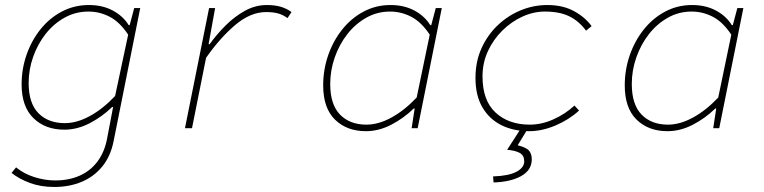

<svg xmlns="http://www.w3.org/2000/svg" viewBox="-20 -510 3040 764"><path d="M196 234Q142 234 99 218Q56 202 26 178L44 156Q74 181 116 194.5Q158 208 200 208Q254 208 297 189Q340 170 368 132.5Q396 95 406 42L430 -84H426Q386 -45 336.5 -19.5Q287 6 236 6Q160 6 113 -40Q66 -86 66 -174Q66 -236 86 -293Q106 -350 142 -394.5Q178 -439 227 -464.5Q276 -490 334 -490Q388 -490 429 -468Q470 -446 492 -410H496L514 -478H538L432 52Q420 112 387 152.5Q354 193 305 213.5Q256 234 196 234ZM238 -20Q286 -20 338 -48.5Q390 -77 438 -128L490 -372Q457 -422 417 -443Q377 -464 332 -464Q281 -464 237.5 -440Q194 -416 162 -375.5Q130 -335 112 -284Q94 -233 94 -180Q94 -99 133 -59.5Q172 -20 238 -20Z M716 0 812 -478H836L810 -334H814Q842 -373 877.5 -408.5Q913 -444 954.5 -467Q996 -490 1042 -490Q1074 -490 1097.5 -483Q1121 -476 1140 -462L1124 -438Q1105 -452 1085 -457Q1065 -462 1039 -462Q977 -462 916.5 -411Q856 -360 800 -280L744 0Z M1436 12Q1360 12 1313 -34Q1266 -80 1266 -170Q1266 -233 1286 -290.5Q1306 -348 1342 -393Q1378 -438 1427 -464Q1476 -490 1534 -490Q1588 -490 1629 -468Q1670 -446 1692 -410H1696L1714 -478H1738L1642 0H1618L1630 -78H1626Q1586 -39 1536.5 -13.5Q1487 12 1436 12ZM1438 -14Q1486 -14 1538 -42.5Q1590 -71 1638 -122L1690 -372Q1657 -422 1617 -443Q1577 -464 1532 -464Q1481 -464 1437.5 -439.5Q1394 -415 1362 -374Q1330 -333 1312 -281.5Q1294 -230 1294 -176Q1294 -94 1333 -54Q1372 -14 1438 -14Z M2086 12Q2023 12 1975 -12Q1927 -36 1899.5 -83Q1872 -130 1872 -200Q1872 -265 1896 -318Q1920 -371 1960.5 -409.5Q2001 -448 2052 -469Q2103 -490 2158 -490Q2220 -490 2264.5 -465.5Q2309 -441 2334 -406L2312 -388Q2284 -426 2245.5 -445Q2207 -464 2148 -464Q2103 -464 2059 -444Q2015 -424 1979 -388.5Q1943 -353 1921.5 -306.5Q1900 -260 1900 -206Q1900 -110 1952 -62Q2004 -14 2088 -14Q2135 -14 2182 -35Q2229 -56 2266 -90L2284 -70Q2245 -34 2191 -11Q2137 12 2086 12ZM1944 216 1942 192Q2004 190 2035 173.5Q2066 157 2066 132Q2066 109 2049 99Q2032 89 1998 86L2056 -4H2084L2040 68Q2075 77 2085.5 90Q2096 103 2096 124Q2096 167 2054 190.5Q2012 214 1944 216Z M2636 12Q2560 12 2513 -34Q2466 -80 2466 -170Q2466 -233 2486 -290.5Q2506 -348 2542 -393Q2578 -438 2627 -464Q2676 -490 2734 -490Q2788 -490 2829 -468Q2870 -446 2892 -410H2896L2914 -478H2938L2842 0H2818L2830 -78H2826Q2786 -39 2736.5 -13.5Q2687 12 2636 12ZM2638 -14Q2686 -14 2738 -42.5Q2790 -71 2838 -122L2890 -372Q2857 -422 2817 -443Q2777 -464 2732 -464Q2681 -464 2637.5 -439.5Q2594 -415 2562 -374Q2530 -333 2512 -281.5Q2494 -230 2494 -176Q2494 -94 2533 -54Q2572 -14 2638 -14Z"/></svg>

Font: SourceCodeVF
Style: Italic
Weight: 200
Italic angle: -11°
Monospace: yes
Designer: Paul D. Hunt, Teo Tuominen
Foundry: Adobe
Version: Version 1.026;hotconv 1.1.0;makeotfexe 2.6.0